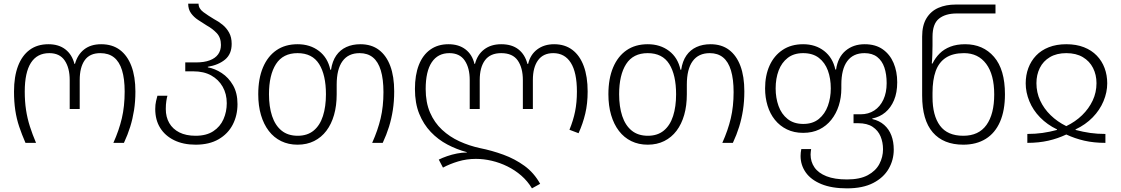

<svg xmlns="http://www.w3.org/2000/svg" viewBox="-20 -785 6161 1055"><path d="M120 0Q100 -46 85.5 -89Q71 -132 64 -179Q57 -226 57 -282Q57 -364 79 -422Q101 -480 143 -511Q185 -542 246 -542Q303 -542 339.5 -513.5Q376 -485 389 -434H392Q406 -485 442.5 -513.5Q479 -542 536 -542Q597 -542 638.5 -511Q680 -480 702 -422Q724 -364 724 -282Q724 -227 716.5 -179.5Q709 -132 695.5 -88.5Q682 -45 661 0H603Q634 -69 649.5 -135Q665 -201 665 -282Q665 -352 650.5 -399Q636 -446 606.5 -469.5Q577 -493 531 -493Q473 -493 445.5 -454Q418 -415 418 -345V-186H363V-345Q363 -412 335.5 -452.5Q308 -493 251 -493Q184 -493 150 -440Q116 -387 116 -282Q116 -228 123 -181.5Q130 -135 144 -91Q158 -47 178 0Z M1055 10Q987 10 937 -14.5Q887 -39 860 -82.5Q833 -126 833 -186Q833 -210 837.5 -229.5Q842 -249 845 -259H900Q897 -249 894 -230Q891 -211 891 -186Q891 -142 910 -109Q929 -76 965.5 -57.5Q1002 -39 1055 -39Q1114 -39 1152 -64Q1190 -89 1208 -130Q1226 -171 1226 -218Q1226 -269 1203.5 -308.5Q1181 -348 1140.5 -370.5Q1100 -393 1043 -393H998V-442H1057Q1102 -442 1132.5 -453.5Q1163 -465 1178.5 -486.5Q1194 -508 1194 -538Q1194 -579 1170.5 -603.5Q1147 -628 1116 -645Q1092 -660 1068.5 -675.5Q1045 -691 1029.5 -712.5Q1014 -734 1014 -765H1071Q1071 -738 1097.5 -718.5Q1124 -699 1156 -680Q1181 -667 1203 -649Q1225 -631 1239 -605.5Q1253 -580 1253 -544Q1253 -488 1217 -458Q1181 -428 1122 -418V-415Q1161 -408 1198.5 -383.5Q1236 -359 1260.5 -316.5Q1285 -274 1285 -213Q1285 -151 1259 -100.5Q1233 -50 1181.5 -20Q1130 10 1055 10Z M1615 10Q1565 10 1525 -9.5Q1485 -29 1457 -65.5Q1429 -102 1414 -153Q1399 -204 1399 -267Q1399 -353 1425 -414.5Q1451 -476 1499 -509Q1547 -542 1615 -542Q1684 -542 1732.5 -505Q1781 -468 1795 -402H1799Q1806 -449 1827.5 -480Q1849 -511 1883 -526.5Q1917 -542 1960 -542Q2021 -542 2062 -511Q2103 -480 2124.5 -422.5Q2146 -365 2146 -283Q2146 -228 2138.5 -180Q2131 -132 2117.5 -88.5Q2104 -45 2083 0H2025Q2056 -69 2071.5 -134.5Q2087 -200 2087 -279Q2087 -350 2072.5 -398Q2058 -446 2029 -469.5Q2000 -493 1956 -493Q1894 -493 1862 -449Q1830 -405 1830 -320V-267Q1830 -204 1815.5 -153.5Q1801 -103 1773.5 -66.5Q1746 -30 1706 -10Q1666 10 1615 10ZM1616 -39Q1669 -39 1703.5 -67.5Q1738 -96 1754.5 -147.5Q1771 -199 1771 -267Q1771 -373 1733.5 -433Q1696 -493 1615 -493Q1535 -493 1496.5 -433Q1458 -373 1458 -267Q1458 -199 1475 -147.5Q1492 -96 1527 -67.5Q1562 -39 1616 -39Z M2903 250Q2879 210 2844.5 180Q2810 150 2768.5 129.5Q2727 109 2682.5 98.5Q2638 88 2595 88Q2544 88 2497.5 102Q2451 116 2414 136L2391 92Q2411 82 2437 73Q2463 64 2491 58.5Q2519 53 2545 53V51Q2489 36 2438 9Q2387 -18 2347 -60Q2307 -102 2283.5 -160Q2260 -218 2260 -296Q2260 -373 2281.5 -428Q2303 -483 2344.5 -512.5Q2386 -542 2444 -542Q2501 -542 2538 -513.5Q2575 -485 2587 -434H2590Q2603 -485 2640.5 -513.5Q2678 -542 2734 -542Q2793 -542 2829 -513.5Q2865 -485 2878 -434H2882Q2894 -485 2932 -513.5Q2970 -542 3025 -542Q3084 -542 3125 -511Q3166 -480 3187.5 -422Q3209 -364 3209 -282Q3209 -216 3196 -161Q3183 -106 3159 -53L3109 -72Q3130 -123 3140 -172.5Q3150 -222 3150 -282Q3150 -387 3116.5 -440Q3083 -493 3020 -493Q2965 -493 2936.5 -454Q2908 -415 2908 -345V-186H2853V-345Q2853 -412 2825 -452.5Q2797 -493 2734 -493Q2674 -493 2645 -454Q2616 -415 2616 -345V-186H2561V-345Q2561 -412 2533.5 -452.5Q2506 -493 2449 -493Q2386 -493 2352.5 -443Q2319 -393 2319 -296Q2319 -222 2343 -166.5Q2367 -111 2409 -72Q2451 -33 2504.5 -8.5Q2558 16 2618 29Q2683 42 2746 65Q2809 88 2861.5 126Q2914 164 2948 225Z M3539 10Q3489 10 3449 -9.5Q3409 -29 3381 -65.5Q3353 -102 3338 -153Q3323 -204 3323 -267Q3323 -353 3349 -414.5Q3375 -476 3423 -509Q3471 -542 3539 -542Q3608 -542 3656.5 -505Q3705 -468 3719 -402H3723Q3730 -449 3751.5 -480Q3773 -511 3807 -526.5Q3841 -542 3884 -542Q3945 -542 3986 -511Q4027 -480 4048.5 -422.5Q4070 -365 4070 -283Q4070 -228 4062.5 -180Q4055 -132 4041.5 -88.5Q4028 -45 4007 0H3949Q3980 -69 3995.5 -134.5Q4011 -200 4011 -279Q4011 -350 3996.5 -398Q3982 -446 3953 -469.5Q3924 -493 3880 -493Q3818 -493 3786 -449Q3754 -405 3754 -320V-267Q3754 -204 3739.5 -153.5Q3725 -103 3697.5 -66.5Q3670 -30 3630 -10Q3590 10 3539 10ZM3540 -39Q3593 -39 3627.5 -67.5Q3662 -96 3678.5 -147.5Q3695 -199 3695 -267Q3695 -373 3657.5 -433Q3620 -493 3539 -493Q3459 -493 3420.5 -433Q3382 -373 3382 -267Q3382 -199 3399 -147.5Q3416 -96 3451 -67.5Q3486 -39 3540 -39Z M4634 250Q4550 250 4493 226.5Q4436 203 4407.5 162.5Q4379 122 4379 72Q4379 63 4380 53.5Q4381 44 4383 34H4437Q4436 41 4435 49Q4434 57 4434 64Q4434 104 4455.5 135Q4477 166 4521.5 183.5Q4566 201 4634 201Q4705 201 4748.5 177.5Q4792 154 4812 116Q4832 78 4832 35Q4832 -3 4818.5 -35.5Q4805 -68 4775 -88Q4745 -108 4695 -108H4670V-157H4709Q4752 -157 4784 -178Q4816 -199 4834 -237.5Q4852 -276 4852 -328Q4852 -377 4839.5 -414Q4827 -451 4800 -472Q4773 -493 4730 -493Q4668 -493 4635.5 -449Q4603 -405 4603 -320V-299Q4603 -249 4589 -205Q4575 -161 4548 -127Q4521 -93 4482.5 -74Q4444 -55 4393 -55Q4343 -55 4304 -74Q4265 -93 4238 -126.5Q4211 -160 4197.5 -204.5Q4184 -249 4184 -299Q4184 -370 4208.5 -424.5Q4233 -479 4280 -510.5Q4327 -542 4393 -542Q4461 -542 4508.5 -505Q4556 -468 4570 -403H4574Q4584 -471 4626.5 -506.5Q4669 -542 4731 -542Q4791 -542 4830.5 -514Q4870 -486 4890 -439Q4910 -392 4910 -333Q4910 -276 4892.5 -234.5Q4875 -193 4844.5 -167.5Q4814 -142 4773 -134V-131Q4812 -122 4838.5 -98.5Q4865 -75 4878 -40.5Q4891 -6 4891 37Q4891 94 4863 142.5Q4835 191 4778 220.5Q4721 250 4634 250ZM4394 -104Q4446 -104 4479.5 -131.5Q4513 -159 4529 -203.5Q4545 -248 4545 -299Q4545 -354 4529 -397.5Q4513 -441 4479.5 -467Q4446 -493 4393 -493Q4342 -493 4308.5 -467Q4275 -441 4258.5 -397.5Q4242 -354 4242 -299Q4242 -247 4258 -202.5Q4274 -158 4308 -131Q4342 -104 4394 -104Z M5273 10Q5164 10 5105.5 -57.5Q5047 -125 5047 -260V-584Q5047 -646 5071 -685Q5095 -724 5136.5 -742Q5178 -760 5231 -760H5450V-711H5237Q5175 -711 5139.5 -682.5Q5104 -654 5104 -583V-536Q5104 -516 5103 -485.5Q5102 -455 5100 -436H5104Q5119 -467 5143 -491Q5167 -515 5202 -528.5Q5237 -542 5283 -542Q5382 -542 5442 -472.5Q5502 -403 5502 -267Q5502 -178 5475 -116Q5448 -54 5396.5 -22Q5345 10 5273 10ZM5273 -39Q5358 -39 5400.5 -98.5Q5443 -158 5443 -266Q5443 -375 5399 -434Q5355 -493 5277 -493Q5216 -493 5177.5 -468Q5139 -443 5121.5 -394.5Q5104 -346 5104 -275V-251Q5104 -150 5145 -94.5Q5186 -39 5273 -39Z M5625 0V-49Q5669 -49 5708 -54.5Q5747 -60 5788 -71V-74Q5734 -100 5695 -140Q5656 -180 5636 -229Q5616 -278 5616 -327Q5616 -372 5630.5 -411Q5645 -450 5673 -479.5Q5701 -509 5743 -525.5Q5785 -542 5839 -542Q5894 -542 5936 -525.5Q5978 -509 6006.5 -479.5Q6035 -450 6049.5 -411Q6064 -372 6064 -327Q6064 -278 6043.5 -229Q6023 -180 5984 -140Q5945 -100 5890 -74V-71Q5932 -60 5970.5 -54.5Q6009 -49 6054 -49V0Q5990 0 5938 -12Q5886 -24 5839 -46Q5793 -24 5740.5 -12Q5688 0 5625 0ZM5839 -92Q5889 -116 5926 -152Q5963 -188 5984 -232.5Q6005 -277 6005 -328Q6005 -374 5986 -411.5Q5967 -449 5930 -471Q5893 -493 5839 -493Q5786 -493 5749 -471Q5712 -449 5693.5 -411.5Q5675 -374 5675 -328Q5675 -277 5695.5 -232.5Q5716 -188 5753 -152Q5790 -116 5839 -92Z"/></svg>

Font: Noto Sans Georgian Light
Style: Regular
Weight: 300
Version: Version 2.002